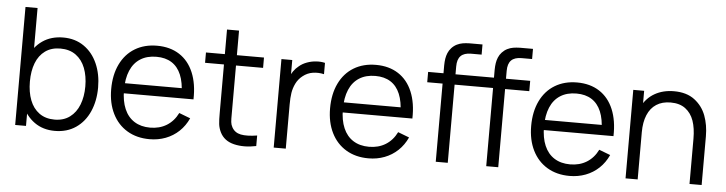

<svg xmlns="http://www.w3.org/2000/svg" viewBox="-46 -943 4410 1167"><g transform="rotate(5 2159.0 -360.0)"><path d="M312.3 15Q240 15 187.9 -22.2Q135.8 -59.5 108.9 -124.2Q82 -188.8 82 -270.7Q82 -353.3 108.9 -417.7Q135.8 -482 188.6 -518.5Q241.3 -555 315.3 -555Q387.7 -555 441.2 -518Q494.8 -481 523.4 -416.3Q552 -351.7 552 -270.7Q552 -189.2 523.4 -124.2Q494.8 -59.2 440.6 -22.1Q386.3 15 312.3 15ZM69.7 0V-720H143.3V-406.7H135.7V0ZM305 -53.3Q359.8 -53.3 397.8 -81.5Q435.8 -109.7 454.9 -158.8Q474 -208 474 -270.7Q474 -333.2 455.2 -382Q436.3 -430.8 398 -458.8Q359.7 -486.7 303.3 -486.7Q248.5 -486.7 210.8 -459.4Q173.2 -432.2 154.4 -383.7Q135.7 -335.2 135.7 -270.7Q135.7 -206.7 154.5 -157.7Q173.3 -108.7 211.3 -81Q249.3 -53.3 305 -53.3Z M890.3 15Q812.3 15 753.9 -19.8Q695.5 -54.7 663.8 -118.7Q632 -182.7 632 -267.7Q632 -355.3 663.4 -420.2Q694.8 -485.2 752.5 -520.1Q810.2 -555 887.7 -555Q967 -555 1023.8 -518.4Q1080.7 -481.8 1109.6 -412.9Q1138.5 -344 1135.8 -249.3H1061V-275.3Q1059.7 -345.5 1040 -392.6Q1020.3 -439.7 982.5 -463.7Q944.7 -487.7 889.7 -487.7Q832 -487.7 791.7 -462.2Q751.3 -436.8 730.7 -388.2Q710 -339.5 710 -270Q710 -202.2 730.7 -154.1Q751.3 -106 791.3 -80.7Q831.3 -55.3 887.7 -55.3Q945.2 -55.3 988.6 -82Q1032 -108.7 1057 -159.3L1125.7 -133Q1104.3 -86.2 1069.2 -52.9Q1034 -19.7 988.3 -2.3Q942.7 15 890.3 15ZM684 -249.3V-311H1096.7V-249.3Z M1540.5 0Q1465.5 15.5 1404.8 0.8Q1344.2 -13.8 1319.2 -64.3Q1307.3 -88.8 1304.4 -113.8Q1301.5 -138.8 1301.8 -181.5V-195.7V-690H1375.2V-198.3V-182.3Q1374.7 -149.8 1376.4 -132.6Q1378.2 -115.3 1386.2 -101.3Q1403.3 -69.3 1440.7 -61.8Q1478 -54.3 1540.5 -64.3ZM1186.5 -477V-540H1540.5V-477Z M1647 0V-540H1713V-410L1700 -427Q1709 -450.7 1723.4 -471.1Q1737.8 -491.5 1755 -504.7Q1775.3 -522.3 1803.2 -532.4Q1831 -542.5 1859.7 -544.2Q1888.3 -546 1912.7 -540V-471Q1879.3 -479 1845.2 -474Q1811.2 -469 1783.3 -446.7Q1757.7 -426.7 1743.8 -398.4Q1730 -370.2 1725.3 -340.2Q1720.7 -310.3 1720.7 -269.3V0Z M2225.8 15Q2147.8 15 2089.4 -19.8Q2031 -54.7 1999.2 -118.7Q1967.5 -182.7 1967.5 -267.7Q1967.5 -355.3 1998.9 -420.2Q2030.3 -485.2 2088 -520.1Q2145.7 -555 2223.2 -555Q2302.5 -555 2359.3 -518.4Q2416.2 -481.8 2445.1 -412.9Q2474 -344 2471.3 -249.3H2396.5V-275.3Q2395.2 -345.5 2375.5 -392.6Q2355.8 -439.7 2318 -463.7Q2280.2 -487.7 2225.2 -487.7Q2167.5 -487.7 2127.2 -462.2Q2086.8 -436.8 2066.2 -388.2Q2045.5 -339.5 2045.5 -270Q2045.5 -202.2 2066.2 -154.1Q2086.8 -106 2126.8 -80.7Q2166.8 -55.3 2223.2 -55.3Q2280.7 -55.3 2324.1 -82Q2367.5 -108.7 2392.5 -159.3L2461.2 -133Q2439.8 -86.2 2404.7 -52.9Q2369.5 -19.7 2323.8 -2.3Q2278.2 15 2225.8 15ZM2019.5 -249.3V-311H2432.2V-249.3Z M2635.7 -580V-588Q2636 -611.3 2638.8 -629Q2641.5 -646.7 2648.6 -663.9Q2655.7 -681.2 2669 -695.7Q2683.3 -711.2 2700.8 -719.8Q2718.2 -728.3 2736.2 -731.4Q2754.3 -734.5 2777.2 -735H2787.7H2856.7V-673H2792.7Q2750 -673 2729.5 -652.3Q2709 -631.7 2709 -588V0H2635.7ZM2542 -477V-540H2856.7V-477ZM2943.7 -580V-588Q2944 -611.3 2946.8 -629Q2949.5 -646.7 2956.6 -663.9Q2963.7 -681.2 2977 -695.7Q2991.3 -711.2 3008.8 -719.8Q3026.2 -728.3 3044.2 -731.4Q3062.3 -734.5 3085.2 -735H3095.7H3164.7V-673H3100.7Q3058 -673 3037.5 -652.3Q3017 -631.7 3017 -588V0H2943.7ZM2850 -477V-540H3164.7V-477Z M3452.8 15Q3374.8 15 3316.4 -19.8Q3258 -54.7 3226.2 -118.7Q3194.5 -182.7 3194.5 -267.7Q3194.5 -355.3 3225.9 -420.2Q3257.3 -485.2 3315 -520.1Q3372.7 -555 3450.2 -555Q3529.5 -555 3586.3 -518.4Q3643.2 -481.8 3672.1 -412.9Q3701 -344 3698.3 -249.3H3623.5V-275.3Q3622.2 -345.5 3602.5 -392.6Q3582.8 -439.7 3545 -463.7Q3507.2 -487.7 3452.2 -487.7Q3394.5 -487.7 3354.2 -462.2Q3313.8 -436.8 3293.2 -388.2Q3272.5 -339.5 3272.5 -270Q3272.5 -202.2 3293.2 -154.1Q3313.8 -106 3353.8 -80.7Q3393.8 -55.3 3450.2 -55.3Q3507.7 -55.3 3551.1 -82Q3594.5 -108.7 3619.5 -159.3L3688.2 -133Q3666.8 -86.2 3631.7 -52.9Q3596.5 -19.7 3550.8 -2.3Q3505.2 15 3452.8 15ZM3246.5 -249.3V-311H3659.2V-249.3Z M4184 -275.7Q4184 -340 4168.2 -385.3Q4152.3 -430.7 4117.4 -457Q4082.5 -483.3 4027.3 -483.3Q3975.7 -483.3 3940.1 -460.2Q3904.5 -437.2 3886.1 -393.2Q3867.7 -349.3 3867.7 -288L3815.7 -299.7Q3815.7 -380.7 3844.2 -437.9Q3872.7 -495.2 3923.6 -524.2Q3974.5 -553.3 4041.7 -553.3Q4118.7 -553.3 4167.1 -516.5Q4215.5 -479.7 4236.8 -422.8Q4258 -366 4258 -297V0H4184ZM3793.7 0V-540H3860V-407H3867.7V0Z"/></g></svg>

Font: Hauora
Style: Regular
Weight: 400
Designer: Wayne Shih
Foundry: WCYS
Version: Version 1.001